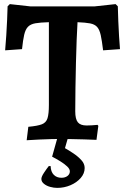

<svg xmlns="http://www.w3.org/2000/svg" viewBox="-20 -673 607 930"><path d="M109.2 6.3 117.2 -58.8Q161.5 -62.8 182.5 -70.9Q203.5 -78.9 210.1 -100.3Q216.8 -121.6 216.8 -164.7V-565.5Q175.9 -564.4 151.9 -560.3Q127.8 -556.1 115.5 -543.2Q103.1 -530.4 97.2 -504.7Q91.3 -479 86.7 -435L4.9 -429.2Q8 -463.2 10.4 -501.6Q12.7 -540.1 14.5 -577Q16.2 -613.9 16.8 -642.4L27.6 -653.1L126.8 -642.1H438.6L539.9 -653.1L550.7 -642.4Q551.7 -608.5 553 -570.5Q554.3 -532.4 556.7 -497.2Q559.1 -462 561.2 -435L479.4 -429.2Q473.8 -476 467.9 -502.9Q461.9 -529.7 450.3 -542.6Q438.6 -555.4 416.4 -559.7Q394.2 -563.9 355.5 -565.5Q353.4 -530.6 351.3 -479.5Q349.2 -428.5 347.9 -368.9Q346.6 -309.3 345.5 -248.4Q344.5 -187.4 344.5 -133.6Q344.5 -96.2 357 -80.7Q369.6 -65.2 399.2 -65.2Q423.8 -65.2 452.4 -68.2L456.3 -63.3L447.3 4.4Q420.9 2.9 387.7 2.2Q354.6 1.5 324 0.7Q293.4 0 275.1 0Q257.7 0 229.4 0.7Q201.1 1.5 169.5 2.9Q137.9 4.4 109.2 6.3ZM257.4 237.1Q240.6 237.1 222.9 232.2Q205.1 227.3 192.8 217.2Q180.4 207.1 180.4 193.8Q180.4 182.9 193 163.9Q205.6 144.9 216.2 131.5H225.2Q226.2 159.5 240.6 173.8Q254.9 188.1 277.5 188.1Q295.3 188.1 306.8 179.4Q318.3 170.7 318.3 156.8Q318.3 145.3 305.1 133Q291.9 120.6 272.1 108.3Q252.4 96 232.4 85.9L264.5 -28.4H315.6L294.7 44.6Q313.5 55.1 335.7 70Q357.9 84.9 374 102.5Q390.1 120 390.1 140.8Q390.1 167.3 370.9 189.2Q351.7 211.2 321.5 224.1Q291.3 237.1 257.4 237.1Z"/></svg>

Font: Alegreya
Style: Regular
Weight: 400
Designer: Juan Pablo del Peral
Foundry: Huerta Tipografica
Version: Version 2.009